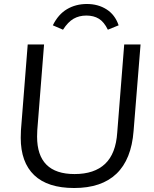

<svg xmlns="http://www.w3.org/2000/svg" viewBox="-20 -935 771 963"><path d="M84 -244Q84 -268 85 -281L119 -712H201L167 -282Q166 -271 166 -250Q166 -62 354 -62Q453 -62 507 -113Q561 -164 568 -270L603 -712H685L650 -278Q639 -135 564 -63.5Q489 8 352 8Q219 8 151.5 -56.5Q84 -121 84 -244ZM575 -808 521 -786Q502 -825 476 -841Q450 -857 413 -857Q377 -857 349 -841Q321 -825 296 -786L245 -808Q272 -863 316 -889Q360 -915 416 -915Q472 -915 514.5 -888Q557 -861 575 -808Z"/></svg>

Font: Muli
Style: Italic
Weight: 400
Italic angle: -4.541°
Designer: Vernon Adams
Foundry: Vernon Adams
Version: Version 2.001